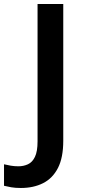

<svg xmlns="http://www.w3.org/2000/svg" viewBox="-96 -734 425 956"><path d="M8 202Q-20 202 -40 198.5Q-60 195 -76 191V84Q-60 88 -42 91Q-24 94 -4 94Q21 94 43 84Q65 74 78 47Q91 20 91 -30V-714H219V-33Q219 51 192.5 102.5Q166 154 118.5 178Q71 202 8 202Z"/></svg>

Font: Noto Sans Armenian SemiBold
Style: Regular
Weight: 600
Designer: Monotype Design Team
Foundry: Monotype Imaging Inc.
Version: Version 2.007